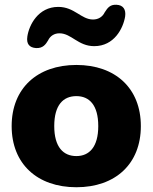

<svg xmlns="http://www.w3.org/2000/svg" viewBox="-20 -776 642 807"><path d="M131 -574C161 -572 173 -591 182 -606C191 -625 208 -636 230 -636C280 -636 308 -582 376 -582C460 -582 498 -657 506 -707C510 -736 498 -755 469 -756C444 -757 433 -745 420 -724C411 -705 393 -694 371 -694C321 -694 293 -747 225 -747C140 -747 102 -670 95 -623C90 -591 104 -576 131 -574ZM301 11C465 11 572 -87 572 -246C572 -405 465 -503 301 -503C137 -503 29 -405 29 -246C29 -87 137 11 301 11ZM301 -120C246 -120 208 -158 208 -246C208 -335 246 -372 301 -372C355 -372 393 -335 393 -246C393 -158 355 -120 301 -120Z"/></svg>

Font: Nunito Black
Style: Regular
Weight: 900
Designer: Vernon Adams
Foundry: Vernon Adams
Version: Version 3.602